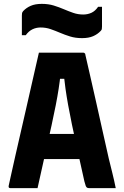

<svg xmlns="http://www.w3.org/2000/svg" viewBox="-20 -972 640 992"><path d="M149 -280H301Q318 -280 334.5 -280Q351 -280 367 -280L404 -289L435 -150H158Q155 -150 152.5 -151.5Q150 -153 148.5 -155.5Q147 -158 147 -161ZM174 0Q140 0 104 0Q68 0 33 0Q31 0 28.5 -1Q26 -2 25 -5Q24 -8 25 -13Q29 -31 38 -72Q47 -113 59.5 -168Q72 -223 86.5 -286Q101 -349 115.5 -412.5Q130 -476 143 -533.5Q156 -591 166 -634.5Q176 -678 181 -700Q244 -700 300 -700Q356 -700 409 -700Q413 -700 415.5 -698.5Q418 -697 419.5 -695Q421 -693 421 -689Q433 -636 447 -575.5Q461 -515 476 -447.5Q491 -380 507.5 -306.5Q524 -233 542 -153Q551 -116 560.5 -78Q570 -40 578 0Q542 0 507.5 0Q473 0 441 0Q435 0 430.5 -2Q426 -4 423 -11.5Q420 -19 416 -35Q395 -129 379 -201.5Q363 -274 351.5 -329.5Q340 -385 332 -429.5Q324 -474 318.5 -513Q313 -552 309 -590L341 -565H261L293 -590Q289 -552 283 -513Q277 -474 268 -428Q259 -382 246 -322.5Q233 -263 215 -184Q197 -105 174 0ZM410 -897Q433 -897 452.5 -906Q472 -915 487 -937H507Q507 -909 507 -882.5Q507 -856 507 -835Q507 -826 506 -821.5Q505 -817 500 -812Q484 -795 461 -785Q438 -775 404 -775Q370 -775 342.5 -783.5Q315 -792 290.5 -802.5Q266 -813 241.5 -821.5Q217 -830 190 -830Q167 -830 147.5 -820.5Q128 -811 113 -790H93Q93 -818 93 -844Q93 -870 93 -892Q93 -900 94 -904.5Q95 -909 100 -915Q116 -932 139 -942Q162 -952 196 -952Q230 -952 257.5 -943.5Q285 -935 309.5 -924.5Q334 -914 358.5 -905.5Q383 -897 410 -897Z"/></svg>

Font: Recursive Monospace ExtraBold
Style: Regular
Weight: 800
Version: Version 1.047